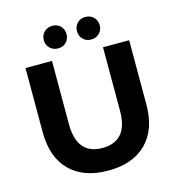

<svg xmlns="http://www.w3.org/2000/svg" viewBox="-129 -1011 1046 1134"><g transform="rotate(-15 394.0 -444.0)"><path d="M77 -308V-700H239V-314Q239 -126 395 -126Q471 -126 511 -171.5Q551 -217 551 -314V-700H711V-308Q711 -154 627.5 -71Q544 12 394 12Q244 12 160.5 -71Q77 -154 77 -308ZM224 -831Q224 -861 244 -880.5Q264 -900 294 -900Q324 -900 343.5 -880.5Q363 -861 363 -831Q363 -801 343.5 -781.5Q324 -762 294 -762Q264 -762 244 -781.5Q224 -801 224 -831ZM427 -831Q427 -861 446.5 -880.5Q466 -900 496 -900Q526 -900 546 -880.5Q566 -861 566 -831Q566 -801 546 -781.5Q526 -762 496 -762Q466 -762 446.5 -781.5Q427 -801 427 -831Z"/></g></svg>

Font: mBank
Style: Bold
Weight: 700
Designer: Julieta Ulanovsky
Foundry: Julieta Ulanovsky
Version: Version 7.200